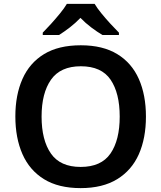

<svg xmlns="http://www.w3.org/2000/svg" viewBox="-20 -958 830 988"><path d="M731 -358Q731 -247 694.5 -164.5Q658 -82 583 -36Q508 10 395 10Q281 10 206.5 -36Q132 -82 95.5 -165Q59 -248 59 -359Q59 -469 95.5 -551.5Q132 -634 206.5 -679.5Q281 -725 396 -725Q509 -725 583.5 -679.5Q658 -634 694.5 -551.5Q731 -469 731 -358ZM194 -358Q194 -237 242 -168Q290 -99 395 -99Q501 -99 548.5 -168Q596 -237 596 -358Q596 -479 549 -548Q502 -617 396 -617Q291 -617 242.5 -548Q194 -479 194 -358ZM467 -938Q480 -916 502.5 -888.5Q525 -861 549 -835Q573 -809 592 -790V-778H507Q480 -794 450 -816.5Q420 -839 394 -866Q368 -839 339.5 -817Q311 -795 284 -778H200V-790Q219 -809 242.5 -835Q266 -861 288.5 -888.5Q311 -916 324 -938Z"/></svg>

Font: Noto Sans Malayalam SemiBold
Style: Regular
Weight: 600
Designer: Jelle Bosma - Monotype Design Team
Foundry: Monotype Imaging Inc.
Version: Version 2.104; ttfautohint (v1.8.4.7-5d5b)